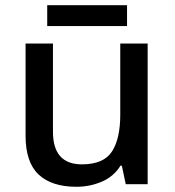

<svg xmlns="http://www.w3.org/2000/svg" viewBox="-20 -706 669 736"><path d="M546 -539V0H462L447 -71H442Q416 -29 370 -9.5Q324 10 273 10Q178 10 128 -37Q78 -84 78 -186V-539H183V-201Q183 -76 294 -76Q377 -76 409 -125Q441 -174 441 -266V-539ZM467 -686V-606H161V-686Z"/></svg>

Font: Noto Sans Tai Tham Medium
Style: Regular
Weight: 500
Designer: Monotype Design Team 2013. Revised by David WIlliams 2020
Foundry: Monotype Imaging Inc.
Version: Version 2.002; ttfautohint (v1.8.4.7-5d5b)